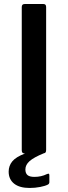

<svg xmlns="http://www.w3.org/2000/svg" viewBox="-20 -762 338 953"><path d="M220 100Q225 100 225 109V142Q225 150 218 154Q205 161 179.5 166Q154 171 127 171Q77 171 50 149.5Q23 128 23 90Q23 61 41 39Q59 17 104 0Q95 0 91.5 -4Q88 -8 88 -16V-727Q88 -742 102 -742H196Q209 -742 209 -727V-19Q209 -10 206.5 -6Q204 -2 197 -1Q148 19 127 37.5Q106 56 106 79Q106 98 116.5 107Q127 116 151 116Q185 116 213 102Q219 100 220 100Z"/></svg>

Font: Libre Franklin Medium
Style: Regular
Weight: 500
Designer: Pablo Impallari, Rodrigo Fuenzalida
Foundry: Impallari Type
Version: Version 1.002; ttfautohint (v1.5)